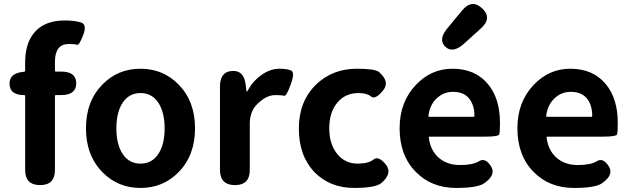

<svg xmlns="http://www.w3.org/2000/svg" viewBox="-20 -913 3109 947"><path d="M178 0Q104 0 104 -75V-439Q104 -444 99 -444Q29 -444 27 -498Q25 -553 98 -559Q104 -559 104 -566V-605Q104 -699 149 -752Q199 -812 299 -812Q352 -812 381 -801.5Q410 -791 390 -739Q370 -688 360 -692Q350 -696 319 -696Q251 -696 251 -608V-565Q251 -560 256 -560H281Q356 -560 356 -502Q356 -444 281 -444H256Q251 -444 251 -439V-75Q251 0 178 0Z M486 -63Q404 -146 404 -280Q404 -414 486 -497Q562 -574 673 -574Q784 -574 860 -497Q942 -414 942 -280Q942 -146 860 -63Q784 14 673 14Q562 14 486 -63ZM585.5 -153Q617 -106 673 -106Q729 -106 760.5 -153Q792 -200 792 -280Q792 -360 760.5 -407Q729 -454 673 -454Q617 -454 585.5 -407Q554 -360 554 -280Q554 -200 585.5 -153Z M1139 0Q1065 0 1065 -75V-486Q1065 -560 1125 -563Q1184 -567 1192 -493L1195 -468Q1196 -461 1197.5 -461Q1199 -461 1207 -475Q1229 -515 1271.5 -544.5Q1314 -574 1358 -574Q1395 -574 1415.5 -565.5Q1436 -557 1414 -497Q1393 -437 1381 -440.5Q1369 -444 1340 -444Q1303 -444 1271 -419Q1234 -391 1223 -362Q1212 -334 1212 -304V-75Q1212 0 1139 0Z M1727 14Q1608 14 1532 -63Q1454 -144 1454 -279Q1454 -414 1540 -497Q1621 -574 1740 -574Q1830 -574 1849 -558Q1906 -509 1868 -465Q1830 -420 1810 -437Q1790 -454 1748 -454Q1683 -454 1643.5 -406.5Q1604 -359 1604 -280.5Q1604 -202 1643 -154Q1682 -106 1743 -106Q1798 -106 1822 -126Q1846 -146 1882 -103Q1918 -60 1862 -11Q1833 14 1727 14Z M2230 14Q2109 14 2032 -64Q1951 -145 1951 -280Q1951 -411 2032 -495Q2107 -574 2212 -574Q2324 -574 2387 -498Q2446 -427 2446 -307Q2446 -262 2442.5 -250.5Q2439 -239 2371 -239H2099Q2094 -239 2095 -234Q2103 -171 2144 -135Q2185 -99 2249 -99Q2313 -99 2343 -118Q2373 -137 2401 -94Q2429 -51 2368 -9Q2335 14 2230 14ZM2093 -342Q2092 -337 2097 -337H2315Q2320 -337 2320 -342Q2320 -395 2293.5 -427.5Q2267 -460 2214 -460Q2168 -460 2134 -428Q2100 -396 2093 -342ZM2267 -696Q2212 -648 2176 -683Q2140 -718 2187 -774L2259 -861Q2308 -920 2359 -871Q2409 -823 2351 -772Z M2811 14Q2690 14 2613 -64Q2532 -145 2532 -280Q2532 -411 2613 -495Q2688 -574 2793 -574Q2905 -574 2968 -498Q3027 -427 3027 -307Q3027 -262 3023.5 -250.5Q3020 -239 2952 -239H2680Q2675 -239 2676 -234Q2684 -171 2725 -135Q2766 -99 2830 -99Q2894 -99 2924 -118Q2954 -137 2982 -94Q3010 -51 2949 -9Q2916 14 2811 14ZM2674 -342Q2673 -337 2678 -337H2896Q2901 -337 2901 -342Q2901 -395 2874.5 -427.5Q2848 -460 2795 -460Q2749 -460 2715 -428Q2681 -396 2674 -342Z"/></svg>

Font: Resource Han Rounded KR
Style: Bold
Weight: 700
Designer: Cyano Hao (round all glyphs); Ryoko NISHIZUKA 西塚涼子 (kana, bopomofo & ideographs); Paul D. Hunt (Latin, Greek & Cyrillic)
Foundry: Cyano Hao
Version: 0.990